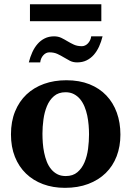

<svg xmlns="http://www.w3.org/2000/svg" viewBox="-20 -882 624 914"><path d="M403.8 -242.2Q403.8 -263.2 401.9 -286.4Q399.9 -309.6 395.3 -332Q390.6 -354.5 382.3 -374.5Q374 -394.5 361.6 -409.7Q349.1 -424.8 332 -433.8Q314.9 -442.9 292 -442.9Q258.3 -442.9 236.8 -424.3Q215.3 -405.8 203.4 -376.7Q191.4 -347.7 186.8 -313Q182.1 -278.3 182.1 -246.1Q182.1 -224.6 183.8 -201.2Q185.5 -177.7 190.2 -155.3Q194.8 -132.8 202.6 -112.8Q210.4 -92.8 222.9 -77.4Q235.4 -62 252.4 -53Q269.5 -43.9 293 -43.9Q327.1 -43.9 348.6 -62.3Q370.1 -80.6 382.3 -109.4Q394.5 -138.2 399.2 -173.3Q403.8 -208.5 403.8 -242.2ZM553.2 -241.2Q553.2 -185.1 535.4 -138.4Q517.6 -91.8 483.4 -58.3Q449.2 -24.9 400.1 -6.3Q351.1 12.2 289.1 12.2Q231.9 12.2 184.8 -5.4Q137.7 -22.9 103.8 -55.7Q69.8 -88.4 51 -135.5Q32.2 -182.6 32.2 -242.2Q32.2 -303.7 51.8 -351.6Q71.3 -399.4 106.2 -432.4Q141.1 -465.3 189.5 -482.7Q237.8 -500 295.9 -500Q357.9 -500 405.8 -481Q453.6 -461.9 486.3 -427.5Q519 -393.1 536.1 -345.7Q553.2 -298.3 553.2 -241.2ZM468.3 -709Q461.9 -683.1 451.7 -660.6Q441.4 -638.2 426.8 -621.3Q412.1 -604.5 392.3 -594.7Q372.6 -585 347.2 -585Q327.6 -585 313 -592.5Q298.3 -600.1 283.9 -608.9Q269.5 -617.7 253.4 -625.2Q237.3 -632.8 215.3 -632.8Q198.7 -632.8 186.3 -619.1Q173.8 -605.5 171.4 -585H117.2Q123.5 -610.8 133.8 -633.3Q144 -655.8 158.7 -672.6Q173.3 -689.5 192.9 -699.2Q212.4 -709 237.3 -709Q256.8 -709 272 -701.7Q287.1 -694.3 301.5 -685.5Q315.9 -676.8 332 -669.4Q348.1 -662.1 370.1 -662.1Q377.9 -662.1 385.5 -665.8Q393.1 -669.4 398.9 -675.8Q404.8 -682.1 408.9 -690.7Q413.1 -699.2 414.1 -709ZM122.6 -781.2V-861.8H462.4V-781.2Z"/></svg>

Font: Charis SIL Viet
Style: Bold
Weight: 700
Foundry: SIL International
Version: Version 5.000